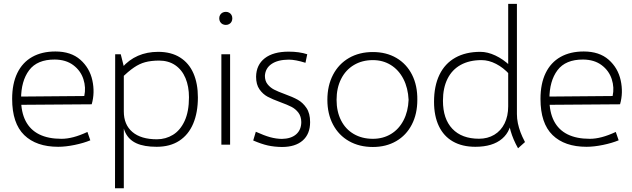

<svg xmlns="http://www.w3.org/2000/svg" viewBox="-20 -761 3324 1010"><path d="M286.1 11.2Q170.9 11.2 107.4 -50.5Q43.9 -112.3 43.9 -240.7Q43.9 -320.8 71 -376.7Q98.1 -432.6 149.2 -461.4Q200.2 -490.2 271.5 -490.2Q353.5 -490.2 402.6 -446.8Q451.7 -403.3 465.8 -338.4Q480 -273.4 462.4 -212.4L68.4 -209.5L72.8 -252.9L423.3 -255.9Q433.1 -300.3 418.7 -344.7Q404.3 -389.2 365.7 -418.2Q327.1 -447.3 268.1 -447.8Q175.8 -448.2 133.3 -391.6Q90.8 -335 90.8 -240.2Q90.8 -171.4 114.7 -124.8Q138.7 -78.1 186 -54.4Q233.4 -30.8 303.2 -30.8Q333 -30.8 366.5 -39.6Q399.9 -48.3 439.9 -66.9L455.1 -22.9Q419.9 -8.3 372.3 1.5Q324.7 11.2 286.1 11.2Z M804.2 11.2Q738.3 11.2 698 -7.1Q657.7 -25.4 639.4 -63.7Q621.1 -102.1 622.1 -164.6L631.3 -218.8V-174.8Q631.3 -105 676.5 -66.7Q721.7 -28.3 805.2 -28.3Q851.6 -28.3 889.9 -51.8Q928.2 -75.2 951.2 -124.8Q974.1 -174.3 974.1 -249.5Q974.1 -306.2 955.8 -349.9Q937.5 -393.6 901.9 -418Q866.2 -442.4 815.9 -442.4Q773.4 -441.9 743.7 -433.8Q713.9 -425.8 684.8 -406Q655.8 -386.2 615.7 -348.1L622.1 -405.3Q658.2 -446.8 705.8 -467.5Q753.4 -488.3 812 -488.3Q880.4 -488.3 927.2 -458.7Q974.1 -429.2 997.6 -375.2Q1021 -321.3 1021 -248.5Q1021 -168.9 996.3 -110.6Q971.7 -52.2 923.1 -20.5Q874.5 11.2 804.2 11.2ZM585.9 -475.6H615.2L633.8 -401.4L631.3 -362.8V229.5H585Z M1168 -629.9Q1158.2 -629.9 1150.1 -634.3Q1142.1 -638.7 1137.7 -646.7Q1133.3 -654.8 1133.3 -664.6Q1133.3 -674.3 1137.7 -682.1Q1142.1 -689.9 1150.1 -694.3Q1158.2 -698.7 1168 -698.7Q1177.7 -698.7 1185.5 -694.3Q1193.4 -689.9 1197.8 -682.1Q1202.1 -674.3 1202.1 -664.6Q1202.1 -654.8 1197.8 -646.7Q1193.4 -638.7 1185.5 -634.3Q1177.7 -629.9 1168 -629.9ZM1144.5 -475.6H1190.4V0H1144.5Z M1462.9 12.2Q1422.9 11.7 1388.9 4.2Q1355 -3.4 1312 -22L1325.7 -67.9Q1370.1 -47.9 1401.1 -39.3Q1432.1 -30.8 1462.9 -30.3Q1511.2 -31.2 1537.8 -54.4Q1564.5 -77.6 1564.9 -118.7Q1564.5 -148.9 1549.6 -168.5Q1534.7 -188 1513.2 -199Q1491.7 -210 1454.6 -223.6Q1413.1 -238.8 1387.9 -252.2Q1362.8 -265.6 1345 -291Q1327.1 -316.4 1327.1 -357.4Q1328.1 -419.9 1372.8 -454.6Q1417.5 -489.3 1498.5 -489.3Q1554.7 -489.3 1596.2 -475.6L1586.9 -430.7Q1534.2 -447.3 1498.5 -447.3Q1441.4 -446.8 1408.7 -424.6Q1376 -402.3 1373.5 -362.3Q1373.5 -335.4 1387.5 -317.9Q1401.4 -300.3 1421.6 -289.8Q1441.9 -279.3 1476.6 -266.6Q1520 -251 1546.6 -236.1Q1573.2 -221.2 1592.3 -192.9Q1611.3 -164.6 1611.3 -118.7Q1611.3 -56.2 1572.5 -22Q1533.7 12.2 1462.9 12.2Z M1941.4 12.2Q1870.1 12.2 1815.9 -18.6Q1761.7 -49.3 1731.9 -105.7Q1702.1 -162.1 1702.1 -235.8Q1702.1 -310.5 1731.9 -367.7Q1761.7 -424.8 1815.9 -456.1Q1870.1 -487.3 1941.4 -487.3Q2012.2 -487.3 2065.4 -456.1Q2118.7 -424.8 2147.5 -367.9Q2176.3 -311 2175.3 -235.8Q2175.3 -161.6 2146.2 -105.5Q2117.2 -49.3 2064.2 -18.6Q2011.2 12.2 1941.4 12.2ZM1941.4 -30.8Q1995.1 -30.8 2036.9 -56.2Q2078.6 -81.5 2102.8 -128.2Q2127 -174.8 2129.4 -235.8Q2126.5 -298.3 2102.1 -345.7Q2077.6 -393.1 2036.1 -418.9Q1994.6 -444.8 1941.4 -444.8Q1884.8 -444.8 1841.6 -418.9Q1798.3 -393.1 1774.4 -345.7Q1750.5 -298.3 1750.5 -235.8Q1750.5 -174.8 1773.9 -128.2Q1797.4 -81.5 1840.8 -56.2Q1884.3 -30.8 1941.4 -30.8Z M2480.5 11.2Q2411.6 11.2 2362.8 -16.6Q2314 -44.4 2288.6 -97.7Q2263.2 -150.9 2263.2 -225.6Q2263.2 -308.6 2291.7 -367.7Q2320.3 -426.8 2375 -457.5Q2429.7 -488.3 2506.8 -488.3Q2544.9 -488.3 2585.9 -469Q2627 -449.7 2663.6 -415L2660.2 -369.6Q2627.9 -405.3 2589.4 -425Q2550.8 -444.8 2513.2 -444.8Q2449.2 -444.8 2403.6 -419.7Q2357.9 -394.5 2334 -346.4Q2310.1 -298.3 2310.1 -231Q2310.1 -135.7 2359.6 -83.5Q2409.2 -31.2 2500 -31.2Q2545.4 -31.2 2580.3 -52.2Q2615.2 -73.2 2634.3 -111.8Q2653.3 -150.4 2653.3 -201.7L2671.4 -151.4Q2671.4 -74.2 2621.6 -31.5Q2571.8 11.2 2480.5 11.2ZM2705.1 19Q2653.3 -73.2 2653.3 -160.2L2699.2 -161.1Q2699.2 -136.7 2704.3 -112.3Q2709.5 -87.9 2718.3 -64.7Q2727.1 -41.5 2739.3 -18.6L2741.7 -13.7ZM2653.3 -160.2V-740.7H2699.2V-103Z M3065.4 11.2Q2950.2 11.2 2886.7 -50.5Q2823.2 -112.3 2823.2 -240.7Q2823.2 -320.8 2850.3 -376.7Q2877.4 -432.6 2928.5 -461.4Q2979.5 -490.2 3050.8 -490.2Q3132.8 -490.2 3181.9 -446.8Q3231 -403.3 3245.1 -338.4Q3259.3 -273.4 3241.7 -212.4L2847.7 -209.5L2852.1 -252.9L3202.6 -255.9Q3212.4 -300.3 3198 -344.7Q3183.6 -389.2 3145 -418.2Q3106.4 -447.3 3047.4 -447.8Q2955.1 -448.2 2912.6 -391.6Q2870.1 -335 2870.1 -240.2Q2870.1 -171.4 2894 -124.8Q2918 -78.1 2965.3 -54.4Q3012.7 -30.8 3082.5 -30.8Q3112.3 -30.8 3145.8 -39.6Q3179.2 -48.3 3219.2 -66.9L3234.4 -22.9Q3199.2 -8.3 3151.6 1.5Q3104 11.2 3065.4 11.2Z"/></svg>

Font: DavidDev Light
Style: Regular
Weight: 300
Designer: David.dev
Foundry: David.dev
Version: Version 1.001;FEAKit 1.0